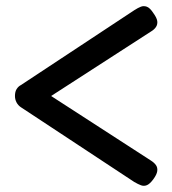

<svg xmlns="http://www.w3.org/2000/svg" viewBox="-20 -585 553 616"><path d="M411 -1 47 -241Q38 -247 33 -256.5Q28 -266 28 -277Q28 -291 33.5 -299.5Q39 -308 47 -312L412 -553Q423 -560 432 -563.5Q441 -567 451 -563.5Q461 -560 472 -543Q483 -528 484.5 -517.5Q486 -507 480.5 -498.5Q475 -490 463 -483L144 -277L464 -70Q475 -63 480.5 -55Q486 -47 484.5 -36Q483 -25 472 -10Q461 5 451.5 9Q442 13 432.5 9.5Q423 6 411 -1Z"/></svg>

Font: Fredoka Light
Style: Regular
Weight: 400
Version: Version 2.001